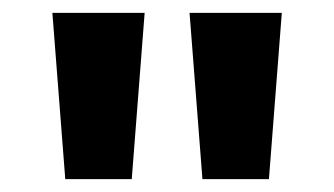

<svg xmlns="http://www.w3.org/2000/svg" viewBox="-20 -734 519 298"><path d="M204.5 -714 184.5 -456H81.3L61.3 -714ZM417.4 -714 397.4 -456H294.2L274.2 -714Z"/></svg>

Font: Noto Sans Symbols
Style: Regular
Weight: 400
Designer: Monotype Design Team
Foundry: Monotype Imaging Inc.
Version: Version 2.002